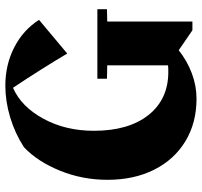

<svg xmlns="http://www.w3.org/2000/svg" viewBox="-38 -684 738 701"><g transform="rotate(-90 330.5 -334.0)"><path d="M647 -347V-312L602 -311V0H570L497 -50Q458 -19 412.5 -2Q367 15 320 15Q232 15 165 -25.5Q98 -66 61 -139.5Q24 -213 24 -310Q24 -402 57.5 -484Q91 -566 143 -615Q194 -648 252.5 -665.5Q311 -683 368 -683Q444 -683 507.5 -650.5Q571 -618 608 -560L485 -457Q430 -550 360 -655Q291 -625 247 -544Q203 -463 203 -360Q203 -233 260.5 -160.5Q318 -88 418 -88Q434 -88 442 -89V-311L393 -312V-347Z"/></g></svg>

Font: Rakkas
Style: Regular
Weight: 400
Designer: Zeynep Akay
Foundry: Zeynep Akay
Version: Version 2.000